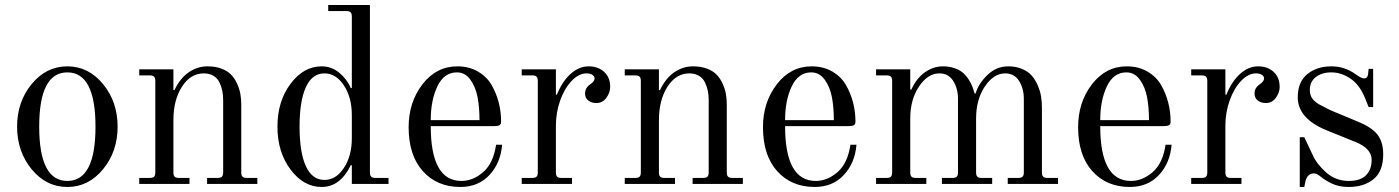

<svg xmlns="http://www.w3.org/2000/svg" viewBox="-20 -732 5566 764"><path d="M248 -12Q360 -12 360 -228Q360 -444 248 -444Q136 -444 136 -228Q136 -12 248 -12ZM248 12Q164 12 106 -58.5Q48 -129 48 -228Q48 -327 106 -397.5Q164 -468 248 -468Q332 -468 390 -397.5Q448 -327 448 -228Q448 -129 390 -58.5Q332 12 248 12Z M534 0V-24H576Q588 -24 593 -29Q598 -34 598 -46V-410Q598 -422 593 -427Q588 -432 576 -432H534V-456H670V-374L674 -373Q696 -420 730.5 -444Q765 -468 806 -468Q837 -468 861 -459Q885 -450 899.5 -435Q914 -420 923.5 -399Q933 -378 936.5 -358Q940 -338 940 -315V-46Q940 -34 945 -29Q950 -24 962 -24H1004V0H804V-24H846Q858 -24 863 -29Q868 -34 868 -46V-334Q868 -354 864.5 -371Q861 -388 853 -404.5Q845 -421 829 -430.5Q813 -440 791 -440Q738 -440 704 -387Q670 -334 670 -254V-46Q670 -34 675 -29Q680 -24 692 -24H734V0Z M1271 -16Q1317 -16 1348.5 -64Q1380 -112 1380 -182V-274Q1380 -344 1348.5 -392Q1317 -440 1271 -440Q1222 -440 1197 -385Q1172 -330 1172 -228Q1172 -126 1197 -71Q1222 -16 1271 -16ZM1260 -468Q1299 -468 1330 -442.5Q1361 -417 1376 -381L1380 -382V-666Q1380 -678 1375 -683Q1370 -688 1358 -688H1286V-712H1452V-46Q1452 -34 1457 -29Q1462 -24 1474 -24H1526V0H1380V-74L1376 -75Q1334 12 1260 12Q1188 12 1136 -57.5Q1084 -127 1084 -228Q1084 -329 1136 -398.5Q1188 -468 1260 -468Z M1694 -254H1888Q1888 -304 1880.5 -344.5Q1873 -385 1852 -414.5Q1831 -444 1798 -444Q1747 -444 1720.5 -388.5Q1694 -333 1694 -254ZM1606 -226Q1606 -325 1661 -396.5Q1716 -468 1800 -468Q1846 -468 1881.5 -447.5Q1917 -427 1936 -394Q1955 -361 1964.5 -324Q1974 -287 1974 -248Q1974 -237 1967 -233.5Q1960 -230 1943 -230H1694Q1694 -12 1816 -12Q1862 -12 1902.5 -47Q1943 -82 1954 -156H1978Q1972 -83 1927.5 -35.5Q1883 12 1812 12Q1719 12 1662.5 -51Q1606 -114 1606 -226Z M2056 0V-24H2098Q2110 -24 2115 -29Q2120 -34 2120 -46V-410Q2120 -422 2115 -427Q2110 -432 2098 -432H2056V-456H2192V-356L2196 -355Q2217 -408 2250.5 -438Q2284 -468 2322 -468Q2360 -468 2384 -446Q2408 -424 2408 -386Q2408 -364 2393 -343Q2378 -322 2353 -322Q2334 -322 2321 -332Q2308 -342 2308 -360Q2308 -382 2328 -396Q2346 -408 2346 -420Q2346 -428 2337.5 -434Q2329 -440 2314 -440Q2283 -440 2254.5 -410Q2226 -380 2209 -332Q2192 -284 2192 -232V-46Q2192 -34 2197 -29Q2202 -24 2214 -24H2256V0Z M2466 0V-24H2508Q2520 -24 2525 -29Q2530 -34 2530 -46V-410Q2530 -422 2525 -427Q2520 -432 2508 -432H2466V-456H2602V-374L2606 -373Q2628 -420 2662.5 -444Q2697 -468 2738 -468Q2769 -468 2793 -459Q2817 -450 2831.5 -435Q2846 -420 2855.5 -399Q2865 -378 2868.5 -358Q2872 -338 2872 -315V-46Q2872 -34 2877 -29Q2882 -24 2894 -24H2936V0H2736V-24H2778Q2790 -24 2795 -29Q2800 -34 2800 -46V-334Q2800 -354 2796.5 -371Q2793 -388 2785 -404.5Q2777 -421 2761 -430.5Q2745 -440 2723 -440Q2670 -440 2636 -387Q2602 -334 2602 -254V-46Q2602 -34 2607 -29Q2612 -24 2624 -24H2666V0Z M3104 -254H3298Q3298 -304 3290.5 -344.5Q3283 -385 3262 -414.5Q3241 -444 3208 -444Q3157 -444 3130.5 -388.5Q3104 -333 3104 -254ZM3016 -226Q3016 -325 3071 -396.5Q3126 -468 3210 -468Q3256 -468 3291.5 -447.5Q3327 -427 3346 -394Q3365 -361 3374.5 -324Q3384 -287 3384 -248Q3384 -237 3377 -233.5Q3370 -230 3353 -230H3104Q3104 -12 3226 -12Q3272 -12 3312.5 -47Q3353 -82 3364 -156H3388Q3382 -83 3337.5 -35.5Q3293 12 3222 12Q3129 12 3072.5 -51Q3016 -114 3016 -226Z M3466 0V-24H3508Q3520 -24 3525 -29Q3530 -34 3530 -46V-410Q3530 -422 3525 -427Q3520 -432 3508 -432H3466V-456H3602V-376L3606 -375Q3627 -421 3660.5 -444.5Q3694 -468 3732 -468Q3757 -468 3777.5 -461Q3798 -454 3811 -443Q3824 -432 3834 -416.5Q3844 -401 3849 -388Q3854 -375 3858 -360H3862Q3874 -400 3909.5 -434Q3945 -468 3992 -468Q4023 -468 4047.5 -457.5Q4072 -447 4086 -430.5Q4100 -414 4109.5 -392Q4119 -370 4122.5 -348.5Q4126 -327 4126 -304V-46Q4126 -34 4131 -29Q4136 -24 4148 -24H4190V0H3990V-24H4032Q4044 -24 4049 -29Q4054 -34 4054 -46V-339Q4054 -380 4035 -410Q4016 -440 3980 -440Q3934 -440 3899 -388Q3864 -336 3864 -260V-46Q3864 -34 3869 -29Q3874 -24 3886 -24H3928V0H3728V-24H3770Q3782 -24 3787 -29Q3792 -34 3792 -46V-339Q3792 -380 3773 -410Q3754 -440 3718 -440Q3672 -440 3637 -388Q3602 -336 3602 -260V-46Q3602 -34 3607 -29Q3612 -24 3624 -24H3666V0Z M4358 -254H4552Q4552 -304 4544.5 -344.5Q4537 -385 4516 -414.5Q4495 -444 4462 -444Q4411 -444 4384.5 -388.5Q4358 -333 4358 -254ZM4270 -226Q4270 -325 4325 -396.5Q4380 -468 4464 -468Q4510 -468 4545.5 -447.5Q4581 -427 4600 -394Q4619 -361 4628.5 -324Q4638 -287 4638 -248Q4638 -237 4631 -233.5Q4624 -230 4607 -230H4358Q4358 -12 4480 -12Q4526 -12 4566.5 -47Q4607 -82 4618 -156H4642Q4636 -83 4591.5 -35.5Q4547 12 4476 12Q4383 12 4326.5 -51Q4270 -114 4270 -226Z M4720 0V-24H4762Q4774 -24 4779 -29Q4784 -34 4784 -46V-410Q4784 -422 4779 -427Q4774 -432 4762 -432H4720V-456H4856V-356L4860 -355Q4881 -408 4914.5 -438Q4948 -468 4986 -468Q5024 -468 5048 -446Q5072 -424 5072 -386Q5072 -364 5057 -343Q5042 -322 5017 -322Q4998 -322 4985 -332Q4972 -342 4972 -360Q4972 -382 4992 -396Q5010 -408 5010 -420Q5010 -428 5001.5 -434Q4993 -440 4978 -440Q4947 -440 4918.5 -410Q4890 -380 4873 -332Q4856 -284 4856 -232V-46Q4856 -34 4861 -29Q4866 -24 4878 -24H4920V0Z M5144 -345Q5144 -406 5182 -437Q5220 -468 5278 -468Q5331 -468 5375 -436Q5397 -420 5408 -420Q5422 -420 5424 -438L5426 -458H5444V-306H5426L5412 -341Q5390 -395 5353.5 -419.5Q5317 -444 5277 -444Q5240 -444 5216 -425.5Q5192 -407 5192 -374Q5192 -351 5204.5 -336.5Q5217 -322 5238 -312Q5274 -293 5280 -291L5388 -246Q5436 -226 5460 -198Q5484 -168 5484 -118Q5484 -51 5446 -19.5Q5408 12 5346 12Q5308 12 5280 -1.5Q5252 -15 5236 -28.5Q5220 -42 5209 -42Q5181 -42 5174 -8L5170 12H5152V-186H5170L5204 -114Q5221 -77 5258.5 -44.5Q5296 -12 5347 -12Q5393 -12 5415.5 -34.5Q5438 -57 5438 -96Q5438 -141 5374 -167L5260 -213Q5144 -260 5144 -345Z"/></svg>

Font: Old Standard TT
Style: Regular
Weight: 400
Designer: Alexey Kryukov <alexios@thessalonica.org.ru>
Version: Version 2.2